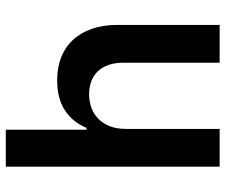

<svg xmlns="http://www.w3.org/2000/svg" viewBox="-77 -690 767 653"><g transform="rotate(-90 306.5 -363.5)"><path d="M194.6 0H66.1V-727.3H191.8V-452.8H198.2Q217 -499.3 257.3 -525.9Q297.6 -552.6 360.4 -552.6Q403.1 -552.6 437.7 -539.1Q472.3 -525.6 496.8 -499.5Q521.3 -473.4 534.8 -435Q548.3 -396.7 548.3 -347.3V0H419.7V-327.4Q419.7 -355.1 412.5 -376.8Q405.2 -398.4 391.3 -413.4Q377.5 -428.3 357.6 -436.1Q337.7 -443.9 312.5 -443.9Q286.6 -443.9 264.9 -435.5Q243.3 -427.2 227.6 -411.2Q212 -395.2 203.3 -372.2Q194.6 -349.1 194.6 -319.6Z"/></g></svg>

Font: Interop SemBd
Style: Regular
Weight: 600
Designer: Rasmus Andersson, Google, Jang Haemin
Foundry: jhaemin
Version: Version 1.008